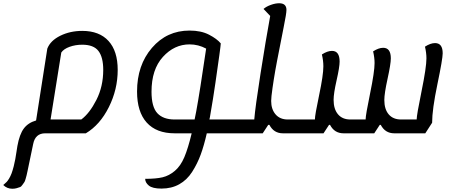

<svg xmlns="http://www.w3.org/2000/svg" viewBox="-110 -795 2783 1181"><path d="M-34 366Q-67 366 -90 343Q-89 342 -82 336Q-75 330 -69 324Q-63 318 -54.5 304Q-46 290 -39 272Q-32 253 -25.5 227.5Q-19 202 -16 184Q-13 166 -8.5 138Q-4 110 -3 103Q10 31 36.5 -4.5Q63 -40 112 -54L181 -496Q200 -545 260.5 -575Q321 -605 396 -605Q501 -605 557.5 -543Q614 -481 614 -365Q614 -245 559.5 -136Q505 -27 418 25H168Q107 25 94 91L65 230Q64 235 59.5 256.5Q55 278 53.5 283.5Q52 289 47.5 305.5Q43 322 39 326.5Q35 331 28 342Q21 353 12.5 356Q4 359 -7.5 362.5Q-19 366 -34 366ZM396 -520Q354 -520 318 -507Q282 -494 267 -472L201 -60H390Q441 -98 483 -180.5Q525 -263 525 -365Q525 -443 495.5 -481.5Q466 -520 396 -520Z M883 365Q828 365 805.5 346.5Q783 328 783 305Q850 305 890 295.5Q930 286 965.5 256Q1001 226 1024 171.5Q1047 117 1069 25H964Q852 25 792.5 -41Q733 -107 733 -232Q733 -394 824.5 -500.5Q916 -607 1056 -607Q1127 -607 1176 -581.5Q1225 -556 1248 -528Q1248 -520 1239 -454Q1230 -388 1215 -285Q1200 -182 1185 -97Q1181 -70 1178 -60H1340Q1356 -60 1350 -18Q1342 25 1326 25H1162Q1145 100 1124.5 156Q1104 212 1072 262Q1040 312 992.5 338.5Q945 365 883 365ZM964 -60H1087Q1091 -76 1097 -110Q1119 -229 1158 -496Q1110 -522 1056 -522Q962 -522 892 -445Q822 -368 822 -231Q822 -137 858 -98.5Q894 -60 964 -60Z M1327 25Q1311 25 1317 -17Q1325 -60 1341 -60H1454Q1460 -135 1492.5 -342.5Q1525 -550 1552 -697L1511 -740Q1528 -755 1556 -765Q1584 -775 1607 -775Q1652 -775 1652 -734Q1652 -712 1635 -628.5Q1618 -545 1594.5 -422Q1571 -299 1560 -205Q1558 -183 1558 -174Q1558 -123 1585 -91.5Q1612 -60 1660 -60H1707Q1723 -60 1717 -18Q1709 25 1693 25H1630Q1574 25 1547 -27H1540L1506 25Z M1694 25Q1678 25 1684 -17Q1692 -60 1708 -60H1827V-61Q1827 -87 1853 -210Q1879 -333 1879 -387Q1879 -422 1870 -460Q1904 -482 1932 -482Q1979 -482 1979 -416Q1979 -383 1960.5 -301.5Q1942 -220 1942 -181Q1942 -124 1969 -92Q1996 -60 2045 -60H2139V-61Q2139 -87 2166.5 -220.5Q2194 -354 2194 -407Q2194 -441 2185 -479Q2219 -501 2247 -501Q2294 -501 2294 -436Q2294 -402 2274 -311Q2254 -220 2254 -180Q2254 -123 2281 -91.5Q2308 -60 2357 -60H2453V-61Q2453 -87 2483 -234Q2513 -381 2513 -436Q2513 -470 2504 -508Q2538 -530 2566 -530Q2613 -530 2613 -467Q2613 -433 2580.5 -277Q2548 -121 2548 -40L2506 25H2315Q2259 25 2232 -27H2226L2192 25H2003Q1947 25 1920 -27H1914L1880 25Z"/></svg>

Font: Lemonada Light
Style: Regular
Weight: 300
Designer: Mohamed Gaber (Arabic), Eduardo Tunni (Latin)
Foundry: Kief Type Foundry
Version: Version 4.004